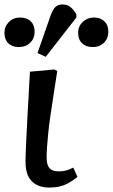

<svg xmlns="http://www.w3.org/2000/svg" viewBox="-87 -831 508 865"><path d="M136 14Q107 14 86.5 5.5Q66 -3 53 -18Q40 -33 34 -54Q28 -75 28 -100Q28 -106 28 -114Q28 -122 28.5 -132Q29 -142 29.5 -154.5Q30 -167 30.5 -181.5Q31 -196 32 -213.5Q33 -231 34 -251Q35 -271 36 -293Q37 -315 38.5 -339.5Q40 -364 41.5 -391Q43 -418 44.5 -447.5Q46 -477 48 -508L158 -518L171 -511Q162 -455 154.5 -405Q147 -355 140.5 -312Q134 -269 130.5 -233Q127 -197 125 -169.5Q123 -142 123 -123Q123 -102 128 -87.5Q133 -73 145.5 -66Q158 -59 178 -59Q196 -59 211 -63Q226 -67 243 -76L262 -34Q242 -18 222.5 -7Q203 4 182 9Q161 14 136 14ZM119 -575 82 -592 141 -761Q151 -788 162.5 -799.5Q174 -811 195 -811Q215 -811 230 -799.5Q245 -788 257 -766V-752ZM-2 -619Q-32 -619 -49.5 -636Q-67 -653 -67 -683Q-67 -712 -47 -732Q-27 -752 3 -752Q34 -752 51.5 -735Q69 -718 69 -688Q69 -658 49 -638.5Q29 -619 -2 -619ZM331 -619Q301 -619 283 -636Q265 -653 265 -683Q265 -713 286 -732.5Q307 -752 336 -752Q366 -752 383.5 -735Q401 -718 401 -688Q401 -658 381.5 -638.5Q362 -619 331 -619Z"/></svg>

Font: Literata 18pt Medium
Style: Italic
Weight: 500
Italic angle: -2°
Designer: Latin by Veronika Burian and Jose Scaglione. Greek by Irene Vlachou. Cyrillic by Vera Evstafieva
Foundry: TypeTogether
Version: Version 3.103;gftools[0.9.29]